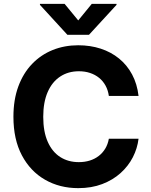

<svg xmlns="http://www.w3.org/2000/svg" viewBox="-20 -974 792 1004"><path d="M389.1 9.8Q292.2 9.8 215.5 -34.2Q138.8 -78.1 94.5 -161.6Q50.2 -245 50.2 -363.3Q50.2 -452.6 75.9 -522.2Q101.6 -591.7 147.7 -639.6Q193.8 -687.6 255.5 -712.5Q317.2 -737.3 389.1 -737.3Q452.2 -737.3 506.5 -719.6Q560.8 -701.9 602.7 -667.8Q644.5 -633.8 670.8 -584.6Q697.1 -535.4 704.5 -472.5H549.2Q544.9 -502.6 531.8 -526.5Q518.7 -550.3 498.1 -567Q477.5 -583.7 450.9 -592.5Q424.3 -601.4 392.6 -601.4Q336.6 -601.4 294.5 -573.5Q252.3 -545.6 229.2 -492.4Q206.1 -439.3 206.1 -363.3Q206.1 -285.7 229.5 -232.8Q252.9 -179.9 294.8 -153Q336.6 -126.2 392 -126.2Q422.9 -126.2 449 -134.3Q475.2 -142.4 495.9 -158.2Q516.6 -174 530.3 -196.7Q544 -219.3 549.2 -248.6H704.5Q698.5 -198.3 674.8 -151.9Q651 -105.5 610.6 -69.1Q570.2 -32.7 514.6 -11.5Q459 9.8 389.1 9.8ZM317.8 -953.9 389.1 -867.2 460 -953.9H589.3V-948.6L445.3 -792H332.4L188.9 -948.6V-953.9Z"/></svg>

Font: Inter V
Style: 
Weight: 400
Designer: Rasmus Andersson
Foundry: rsms
Version: Version 4.000;git-a3f224843